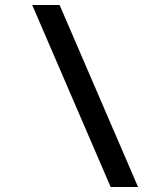

<svg xmlns="http://www.w3.org/2000/svg" viewBox="-20 -672 582 764"><path d="M420.3 72H529.3L217.2 -652H108.2Z"/></svg>

Font: Charger
Style: ExBdIt
Weight: 400
Designer: Jasper
Foundry: Cannot Into Space Fonts
Version: Version 0.99